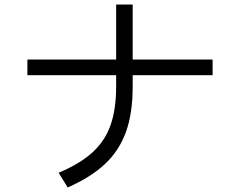

<svg xmlns="http://www.w3.org/2000/svg" viewBox="-20 -804 1040 848"><path d="M919 -541V-472H566V-421Q566 -303 536 -220.5Q506 -138 443.5 -79.5Q381 -21 279 24L239 -41Q334 -81 389 -131.5Q444 -182 468.5 -252Q493 -322 493 -423V-472H101V-541H493V-784H566V-541Z"/></svg>

Font: IBM Plex Sans JP
Style: Regular
Weight: 400
Designer: Mike Abbink; Paul van der Laan; Pieter van Rosmalen; Wujin Sim; Yejin Wi; Jinhee Kim; Boomi Park; Yona Kim; Kichan Ma
Foundry: Sandoll Inc.
Version: Version 1.001